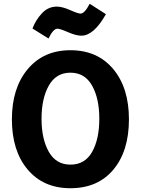

<svg xmlns="http://www.w3.org/2000/svg" viewBox="-20 -977 746 1017"><path d="M663 -345Q663 -177 580.5 -78.5Q498 20 353 20Q210 20 126.5 -79Q43 -178 43 -345Q43 -511 127 -611Q211 -711 353 -711Q496 -711 579.5 -611.5Q663 -512 663 -345ZM353 -105Q430 -105 468 -172.5Q506 -240 506 -348Q506 -456 467.5 -524Q429 -592 353 -592Q277 -592 238.5 -523.5Q200 -455 200 -348Q200 -241 238.5 -173Q277 -105 353 -105ZM411 -788Q383 -788 340.5 -806.5Q298 -825 284 -825Q262 -825 237 -773L152 -826Q169 -871 202 -906.5Q235 -942 281 -942Q310 -942 351.5 -923.5Q393 -905 407 -905Q428 -905 455 -957L541 -902Q477 -788 411 -788Z"/></svg>

Font: Repo
Style: Bold
Weight: 700
Designer: Stefan Peev
Foundry: Context Ltd
Version: Version 001.000